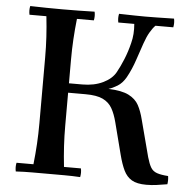

<svg xmlns="http://www.w3.org/2000/svg" viewBox="-51 -753 807 814"><g transform="rotate(5 352.0 -346.0)"><path d="M45 2Q41 -17 45 -35H117Q122 -80 124.5 -122.5Q127 -165 127 -210V-490Q127 -535 124.5 -577.5Q122 -620 117 -665H45Q41 -684 45 -702Q80 -701 114 -700.5Q148 -700 182 -700Q217 -700 251 -700.5Q285 -701 319 -702Q323 -684 319 -665H247Q242 -620 239.5 -577.5Q237 -535 237 -490V-210Q237 -165 239.5 -122.5Q242 -80 247 -35H319Q323 -17 319 2Q285 0 251 0Q217 0 182 0Q148 0 114 0Q80 0 45 2ZM601 10Q561 10 539 -3Q517 -16 504.5 -42Q492 -68 482 -107L447 -243Q438 -278 424.5 -301.5Q411 -325 385 -337.5Q359 -350 311 -350H232V-390H294Q344 -390 381.5 -408Q419 -426 435 -455Q449 -480 462.5 -513Q476 -546 485 -583Q490 -602 491.5 -622.5Q493 -643 491 -665H423Q419 -684 423 -702Q465 -701 490 -700.5Q515 -700 534 -700Q554 -700 584.5 -700.5Q615 -701 657 -702Q661 -684 657 -665H581Q570 -654 558.5 -634.5Q547 -615 537 -586Q527 -558 513 -515.5Q499 -473 479 -437Q464 -411 443.5 -398.5Q423 -386 406 -381Q463 -379 492.5 -364Q522 -349 535.5 -324Q549 -299 558 -263L599 -107Q607 -79 616 -64Q625 -49 642.5 -43Q660 -37 690 -35Q693 -18 690 0Q666 4 645 7Q624 10 601 10Z"/></g></svg>

Font: Poltawski Nowy
Style: Regular
Weight: 400
Designer: Adam Pótawski, Mateusz Machalski, Borys Kosmynka, Ania Wieluska
Foundry: Capitalics.wtf
Version: Version 1.001;gftools[0.9.25]